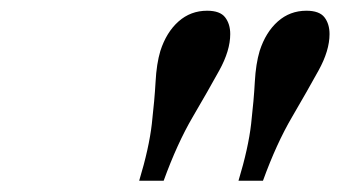

<svg xmlns="http://www.w3.org/2000/svg" viewBox="-20 -868 619 349"><path d="M233 -539.5Q251 -599 256 -643Q261 -687 262.8 -719.5Q264.5 -752 271.5 -775.5Q282.5 -809.5 304.5 -829Q326.5 -848.5 356.5 -848.5Q380 -848.5 389.2 -836.5Q398.5 -824.5 398.5 -806Q398.5 -776 378.5 -739.8Q358.5 -703.5 330.2 -655.2Q302 -607 277.5 -539.5ZM413.5 -539.5Q431.5 -599 436.5 -643Q441.5 -687 443.2 -719.5Q445 -752 452 -775.5Q463 -809.5 485 -829Q507 -848.5 537 -848.5Q560.5 -848.5 569.8 -836.5Q579 -824.5 579 -806Q579 -776 559 -739.8Q539 -703.5 510.8 -655.2Q482.5 -607 458 -539.5Z"/></svg>

Font: Libre Caslon Text SemiBold Italic
Style: Regular
Weight: 600
Italic angle: -22.583°
Designer: Pablo Impallari, Rodrigo Fuenzalida, Katja Schimmel
Foundry: Pablo Impallari, Rodrigo Fuenzalida
Version: Version 2.000